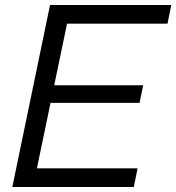

<svg xmlns="http://www.w3.org/2000/svg" viewBox="-20 -749 706 769"><path d="M29.4 0 180.4 -729H666.1L650.9 -654.1H227.6L253.7 -678.9L123.1 -52.3L107.9 -74.9H531L516 0ZM165.1 -337.1 177.4 -407.4H553.4L539 -337.1Z"/></svg>

Font: Mona Sans ExtraLight
Style: Italic
Weight: 200
Italic angle: -11.6951°
Designer: Deni Anggara
Foundry: GitHub
Version: Version 2.000